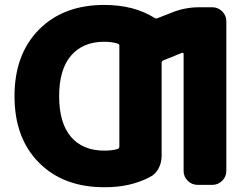

<svg xmlns="http://www.w3.org/2000/svg" viewBox="-20 -785 1040 794"><path d="M411.1 -162.1Q444.3 -162.1 466.8 -168.9Q473.6 -171.9 473.6 -179.7V-595.7Q473.6 -602.5 466.8 -604.5Q443.4 -612.3 411.1 -612.3Q323.2 -612.3 273.9 -555.2Q224.6 -498 224.6 -387.2Q224.6 -276.4 273.4 -219.2Q322.3 -162.1 411.1 -162.1ZM691.4 -733.4Q745.1 -754.9 802.7 -754.9H858.4Q881.8 -754.9 898.9 -737.8Q916 -720.7 916 -697.3V-78.1Q916 -54.7 898.9 -37.6Q881.8 -20.5 858.4 -20.5H796.9Q773.4 -20.5 756.3 -37.6Q739.3 -54.7 739.3 -78.1V-562.5Q739.3 -564.5 737.3 -565.9Q735.4 -567.4 732.4 -566.4L655.3 -535.2Q648.4 -532.2 648.4 -525.4V-140.6Q648.4 -112.3 635.7 -88.4Q623 -64.5 599.6 -52.7Q519.5 -10.7 415 -10.7Q413.1 -10.7 411.1 -10.7Q242.2 -10.7 141.1 -112.3Q40 -213.9 40 -387.2Q40 -560.5 141.1 -662.6Q242.2 -764.6 411.1 -764.6Q534.2 -764.6 619.1 -710.9Q625 -707 631.8 -710Z"/></svg>

Font: Gen Jyuu Gothic Heavy
Style: Bold
Weight: 900
Designer: [Source Han Sans]
Ryoko NISHIZUKA  (kana & ideographs); Paul D. Hunt (Latin, Greek & Cyrillic); Wenlong ZHANG  (bopomofo
Version: Version 1.002.20150607